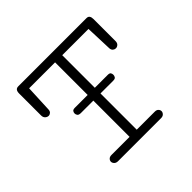

<svg xmlns="http://www.w3.org/2000/svg" viewBox="-142 -730 889 889"><g transform="rotate(-45 302.5 -286.0)"><path d="M161.1 0Q148.9 0 142.3 -6.8Q135.7 -13.7 135.7 -21.5Q135.7 -29.3 141.8 -35.6Q147.9 -42 160.2 -42H278.3V-279.3H197.3Q183.6 -279.3 179.2 -285.4Q174.8 -291.5 174.8 -298.3Q174.8 -305.2 178.7 -310.8Q182.6 -316.4 195.3 -316.4H278.3V-529.8H108.4L102.5 -397.5Q102.1 -386.2 95.9 -380.9Q89.8 -375.5 82.5 -375.5Q73.7 -375.5 66.2 -382.3Q58.6 -389.2 58.6 -401.9V-545.4Q58.6 -571.8 79.1 -571.8H526.4Q545.9 -571.8 545.9 -545.4V-401.9Q545.9 -389.2 538.8 -382.8Q531.7 -376.5 523.4 -376.5Q515.6 -376.5 509.3 -381.8Q502.9 -387.2 502 -397.5L497.1 -529.8H325.2V-316.4H409.7Q421.9 -316.4 425.3 -310.8Q428.7 -305.2 428.7 -298.3Q428.7 -291.5 424.8 -285.4Q420.9 -279.3 408.7 -279.3H325.2V-42H443.4Q455.1 -42 461.2 -35.6Q467.3 -29.3 467.3 -21.5Q467.3 -13.7 460.9 -6.8Q454.6 0 442.4 0Z"/></g></svg>

Font: Cutive Mono
Style: Regular
Weight: 400
Designer: Vernon Adams
Foundry: Vernon Adams
Version: Version 1.110; ttfautohint (v1.8.4.7-5d5b)